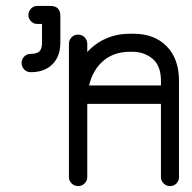

<svg xmlns="http://www.w3.org/2000/svg" viewBox="-20 -629 649 649"><path d="M275 -30Q275 -18 266 -9Q257 0 244 0Q231 0 222 -9Q213 -18 213 -30V-481Q213 -494 222 -503Q231 -512 244 -512Q257 -512 266 -503Q275 -494 275 -481V-453Q302 -483 339 -499Q376 -515 419 -515H431Q502 -515 543.5 -472.5Q585 -430 585 -356V-30Q585 -18 576.5 -9Q568 0 555 0Q542 0 533 -9Q524 -18 524 -30V-278H275ZM419 -454Q366 -454 330 -424Q294 -394 281 -340H524V-356Q524 -407 495.5 -430.5Q467 -454 428 -454ZM84 -385Q71 -385 62 -394Q53 -403 53 -416Q53 -429 62 -438Q71 -447 84 -447Q105 -447 113.5 -455.5Q122 -464 122 -484V-548H106Q94 -548 85 -557Q76 -566 76 -578Q76 -591 85 -600Q94 -609 106 -609H150Q184 -609 184 -575V-484Q184 -439 157.5 -412Q131 -385 84 -385Z"/></svg>

Font: Libertine Sup Medium
Style: Regular
Weight: 500
Designer: Bastien Sozeau
Foundry: NBR — Bastien Sozeau
Version: Version 2.003; ttfautohint (v1.8.4.7-5d5b);gftools[0.9.33]